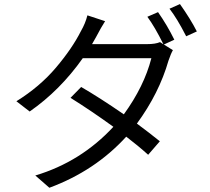

<svg xmlns="http://www.w3.org/2000/svg" viewBox="-20 -846 1017 932"><path d="M747.1 -787.1Q791 -724.6 826.2 -653.3L775.4 -629.9L819.3 -602.5Q809.6 -585.9 797.9 -551.8Q752 -392.6 644.5 -246.1Q705.1 -201.2 755.9 -160.2L699.2 -94.7Q650.4 -138.7 592.8 -182.6Q441.4 -16.6 219.7 65.4L151.4 5.9Q373 -60.5 530.3 -230.5Q420.9 -309.6 322.3 -371.1L374 -423.8Q461.9 -373 581.1 -291Q679.7 -426.8 714.8 -563.5H381.8Q271.5 -407.2 124 -304.7L59.6 -354.5Q172.9 -424.8 251.5 -517.6Q330.1 -610.4 373 -695.3Q394.5 -732.4 404.3 -771.5L490.2 -743.2Q470.7 -712.9 447.3 -668Q439.5 -653.3 426.8 -631.8H693.4Q734.4 -631.8 756.8 -641.6L773.4 -630.9Q731.4 -715.8 695.3 -764.6ZM802.7 -803.7 853.5 -826.2Q905.3 -752.9 935.5 -693.4L883.8 -669.9Q838.9 -757.8 802.7 -803.7Z"/></svg>

Font: Min Sans
Style: Regular
Weight: 400
Designer: Jinseong-Kim, NotoSansCJK, Nunito
Foundry: Jinseong-Kim
Version: Version 1.400;Glyphs 3.1.2 (3151)